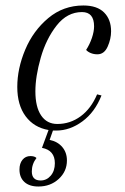

<svg xmlns="http://www.w3.org/2000/svg" viewBox="-20 -464 455 700"><path d="M294 -282Q307 -302 315 -325.5Q323 -349 323 -368Q323 -420 279 -420Q225 -420 186.5 -371Q148 -322 128.5 -253.5Q109 -185 109 -131Q109 -74 130 -43Q151 -12 189 -12Q236 -12 274 -40Q312 -68 334 -120L350 -116Q326 -55 280.5 -21.5Q235 12 185 12H173L161 46Q190 52 207 72Q224 92 224 121Q224 161 194 188.5Q164 216 120 216Q87 216 69 199.5Q51 183 51 154Q51 132 62 118.5Q73 105 91 105Q106 105 113 112Q96 134 96 161Q96 194 128 194Q150 194 165 176.5Q180 159 180 131Q180 84 133 75L157 10Q104 1 73.5 -40Q43 -81 43 -147Q43 -214 72 -283Q101 -352 156 -398Q211 -444 284 -444Q334 -444 359.5 -418.5Q385 -393 385 -350Q385 -322 372.5 -294Q360 -266 335 -266Q322 -266 311 -270.5Q300 -275 294 -282Z"/></svg>

Font: Arapey
Style: Italic
Weight: 400
Italic angle: -12°
Designer: Eduardo Rodriguez Tunni
Foundry: Eduardo Rodriguez Tunni
Version: Version 3.000